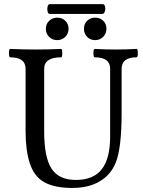

<svg xmlns="http://www.w3.org/2000/svg" viewBox="-20 -905 699 938"><path d="M223.1 -836.9Q215.3 -836.9 212.4 -848.9Q209.5 -860.8 212.4 -872.8Q215.3 -884.8 223.1 -884.8H481.9Q490.2 -884.8 493.2 -872.8Q496.1 -860.8 492.2 -848.9Q488.3 -836.9 480 -836.9ZM444.8 -709Q420.4 -709 405.3 -725.1Q390.1 -741.2 390.1 -764.2Q390.1 -788.6 406 -803.7Q421.9 -818.8 444.8 -818.8Q468.8 -818.8 484.4 -803.5Q500 -788.1 500 -765.1Q500 -740.2 483.6 -724.6Q467.3 -709 444.8 -709ZM259.8 -709Q235.4 -709 219.7 -725.1Q204.1 -741.2 204.1 -764.2Q204.1 -788.6 220.5 -803.7Q236.8 -818.8 259.8 -818.8Q283.7 -818.8 299.3 -803.2Q314.9 -787.6 314.9 -765.1Q314.9 -740.2 298.6 -724.6Q282.2 -709 259.8 -709ZM333 13.2Q246.6 13.2 196.3 -14.9Q146 -43 125 -108.9Q105 -171.4 105 -264.2V-568.8Q105 -625 29.8 -625Q23.9 -625 23.9 -645.5Q23.9 -666 29.8 -666Q92.8 -663.1 154.8 -663.1Q215.8 -663.1 278.8 -666Q284.2 -666 284.2 -645.5Q284.2 -625 278.8 -625Q195.8 -625 195.8 -568.8V-264.2Q195.8 -136.2 231.7 -81.1Q267.6 -25.9 351.1 -25.9Q436 -25.9 477.1 -78.1Q518.1 -130.4 518.1 -238.8V-568.8Q518.1 -625 442.9 -625Q436.5 -625 436.5 -645.5Q436.5 -666 442.9 -666Q494.1 -663.1 544.9 -663.1Q595.7 -663.1 647 -666Q653.3 -666 653.3 -645.5Q653.3 -625 647 -625Q574.2 -625 574.2 -568.8V-356Q574.2 -182.1 545.9 -111.8Q522.5 -52.2 468 -19.5Q413.6 13.2 333 13.2Z"/></svg>

Font: Junicode SmCond Medium
Style: Regular
Weight: 500
Width: 4
Designer: Peter S. Baker
Version: Version 2.206